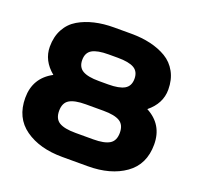

<svg xmlns="http://www.w3.org/2000/svg" viewBox="-124 -838 1004 975"><g transform="rotate(20 378.0 -350.0)"><path d="M124 -372.1Q58.1 -426.3 58.1 -501Q58.1 -555.2 80.1 -595.7Q102.1 -636.2 141.1 -659.2Q217.8 -704.1 332 -704.1H423.8Q539.1 -704.1 615.2 -659.2Q653.8 -636.2 676 -595.7Q698.2 -555.2 698.2 -501Q698.2 -425.8 631.8 -372.1Q726.1 -322.3 726.1 -214.6Q726.1 -106.9 647.9 -51.5Q569.8 3.9 446.8 3.9H309.1Q186 3.9 107.9 -51.5Q29.8 -106.9 29.8 -214.4Q29.8 -321.8 124 -372.1ZM330.1 -133.8H425.8Q485.8 -133.8 513.9 -150.9Q542 -168 542 -210.9Q542 -253.9 513.9 -271Q485.8 -288.1 425.8 -288.1H330.1Q270 -288.1 241.9 -271Q213.9 -253.9 213.9 -210.9Q213.9 -168 241.9 -150.9Q270 -133.8 330.1 -133.8ZM352.1 -421.9H401.9Q461.9 -421.9 490 -438.5Q518.1 -455.1 518.1 -494.1Q518.1 -533.2 490 -549.6Q461.9 -565.9 401.9 -565.9H352.1Q292 -565.9 263.9 -549.6Q235.8 -533.2 235.8 -494.1Q235.8 -455.1 263.9 -438.5Q292 -421.9 352.1 -421.9Z"/></g></svg>

Font: Days One
Style: Regular
Weight: 400
Designer: Alexander Kalachev, Alexey Maslov, Jovanny Lemonad
Foundry: Alexander Kalachev, Alexey Maslov, Jovanny Lemonad
Version: Version 1.002